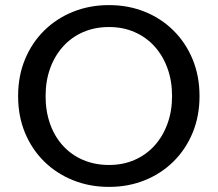

<svg xmlns="http://www.w3.org/2000/svg" viewBox="-20 -720 854 753"><path d="M407.5 13Q332 13 267.1 -12.9Q202.2 -38.8 153.7 -86.3Q105.2 -133.7 78.1 -199.1Q51 -264.5 51 -343Q51 -422 78.1 -487.4Q105.2 -552.9 153.7 -600.5Q202.2 -648.2 267.1 -674.1Q332 -700 407.5 -700Q482.7 -700 547.3 -674.1Q611.9 -648.2 660.1 -600.5Q708.3 -552.9 735.4 -487.4Q762.5 -422 762.5 -343Q762.5 -264.5 735.4 -199.1Q708.3 -133.7 660.1 -86.3Q611.9 -38.8 547.3 -12.9Q482.7 13 407.5 13ZM407.5 -73Q462.3 -73 507.7 -92.8Q553.2 -112.6 585.9 -148.8Q618.7 -185 636.7 -234.5Q654.8 -284 654.8 -343Q654.8 -403 636.7 -452.5Q618.7 -502.1 585.9 -538.2Q553.2 -574.4 507.7 -594.2Q462.3 -614 407.5 -614Q352.2 -614 306.3 -594.2Q260.4 -574.4 227.4 -537.7Q194.3 -501 176.6 -451.7Q158.8 -402.4 158.8 -343Q158.8 -283.5 176.6 -233.7Q194.3 -183.9 227.4 -148Q260.4 -112 306.3 -92.5Q352.2 -73 407.5 -73Z"/></svg>

Font: BioRhyme ExtraBold
Style: Regular
Weight: 800
Designer: Aoife Mooney
Foundry: Aoife Mooney Type
Version: Version 1.600;gftools[0.9.33]